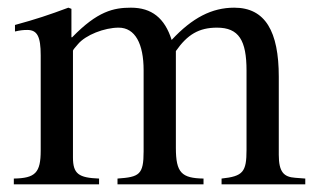

<svg xmlns="http://www.w3.org/2000/svg" viewBox="-20 -480 818 500"><path d="M775 0V-15L749 -17C719 -19 706 -32 706 -77V-280C706 -398 671 -460 590 -460C532 -460 481 -434 427 -376C409 -433 375 -460 321 -460C276 -460 234 -451 168 -383H166V-457L158 -460C107 -441 74 -430 19 -415V-398C32 -401 40 -402 51 -402C77 -402 86 -385 86 -336V-88C86 -30 72 -16 16 -15V0H238V-15C185 -17 170 -27 170 -70V-348C170 -350 176 -357 183 -365C203 -389 252 -408 289 -408C332 -408 354 -366 354 -297V-86C354 -25 343 -19 286 -15V0H510V-15C453 -16 438 -30 438 -95V-347C468 -390 498 -408 545 -408C602 -408 622 -375 622 -296V-90C622 -32 613 -21 557 -15V0Z"/></svg>

Font: STIXGeneral
Style: Regular
Weight: 400
Designer: MicroPress Inc., with final additions and corrections provided by Coen Hoffman, Elsevier (retired)
Version: Version 1.1.0